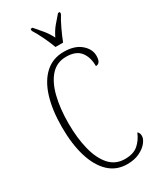

<svg xmlns="http://www.w3.org/2000/svg" viewBox="-233 -1006 908 1091"><g transform="rotate(-30 221.0 -460.5)"><path d="M262 10Q191 10 142.5 -36Q94 -82 69 -164.5Q44 -247 44 -358Q44 -470 69.5 -552Q95 -634 144.5 -679Q194 -724 266 -724Q337 -724 377 -690Q417 -656 417 -612Q417 -562 385 -562Q385 -621 356.5 -657Q328 -693 264 -693Q203 -693 164 -650Q125 -607 106 -531Q87 -455 87 -358Q87 -260 106.5 -184Q126 -108 165 -65Q204 -22 265 -22Q321 -22 352 -49Q383 -76 400 -118Q413 -109 413 -88Q413 -69 395 -46Q377 -23 343 -6.5Q309 10 262 10ZM240 -771Q228 -805 207.5 -847.5Q187 -890 169 -918V-931H182Q207 -902 227.5 -877.5Q248 -853 266 -818Q283 -853 303 -877.5Q323 -902 349 -931H361V-918Q343 -890 323 -847.5Q303 -805 290 -771Z"/></g></svg>

Font: Noto Serif Bengali ExtraCondensed ExtraLight
Style: Regular
Weight: 200
Width: 2
Designer: Juan Bruce, Universal Thirst, Indian Type Foundry and the Monotype Design Team.
Foundry: Monotype Imaging Inc.
Version: Version 2.003; ttfautohint (v1.8.4.7-5d5b)